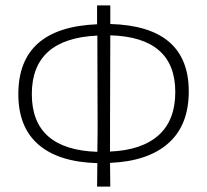

<svg xmlns="http://www.w3.org/2000/svg" viewBox="-20 -678 768 712"><path d="M340 14 341 -73Q198 -77 123 -141.5Q48 -206 48 -329Q48 -576 340 -588V-658H389V-589Q680 -581 680 -339Q680 -214 604.5 -147Q529 -80 388 -74L389 14ZM388 -200V-116Q506 -121 568 -176.5Q630 -232 630 -337Q630 -540 389 -547ZM341 -115 342 -197 341 -546Q98 -535 98 -329Q98 -123 341 -115Z"/></svg>

Font: Alegreya Sans SC Light
Style: Regular
Weight: 300
Designer: Juan Pablo del Peral
Foundry: Huerta Tipografica
Version: Version 2.007